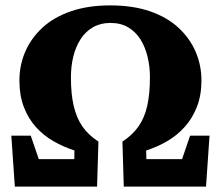

<svg xmlns="http://www.w3.org/2000/svg" viewBox="-20 -692 819 712"><path d="M35 0 22 -189H94L143 -46L78 -102H288L255 -50L256 -134Q216 -147 179 -168Q142 -189 113.5 -220.5Q85 -252 68.5 -295Q52 -338 52 -393Q52 -450 73.5 -500Q95 -550 137 -589Q179 -628 242.5 -650Q306 -672 389 -672Q473 -672 536.5 -650Q600 -628 642 -589Q684 -550 705.5 -500Q727 -450 727 -394Q727 -339 710.5 -296.5Q694 -254 665.5 -222Q637 -190 600 -168.5Q563 -147 522 -134L524 -50L490 -102H700L636 -46L685 -189H757L744 0H439L434 -167Q471 -191 493.5 -223Q516 -255 526 -299.5Q536 -344 536 -405Q536 -446 527 -482.5Q518 -519 500.5 -546.5Q483 -574 455.5 -590.5Q428 -607 389 -607Q353 -607 325 -591Q297 -575 279 -547Q261 -519 252 -483Q243 -447 243 -405Q243 -343 253.5 -298.5Q264 -254 286 -222.5Q308 -191 345 -167L340 0Z"/></svg>

Font: Source Serif 4 ExtraBold
Style: Regular
Weight: 800
Designer: Frank Grießhammer
Foundry: Adobe Systems Incorporated
Version: Version 4.004;hotconv 1.0.116;makeotfexe 2.5.65601